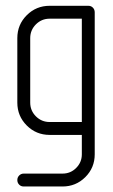

<svg xmlns="http://www.w3.org/2000/svg" viewBox="-20 -475 399 676"><path d="M41 -113.8V-340.8Q41 -388.2 74.2 -421.4Q107.4 -454.6 154.8 -454.6H291Q300.8 -454.6 307.1 -448Q313.5 -441.4 313.5 -431.6V68.4Q313.5 115.7 280.3 148.7Q247.1 181.6 200.2 181.6H63.5Q53.7 181.6 47.4 175Q41 168.5 41 158.9Q41 149.4 47.6 142.8Q54.2 136.2 63.5 136.2H200.2Q228.5 136.2 248.3 116.2Q268.1 96.2 268.1 68.4V0H154.8Q107.4 0 74.2 -33.2Q41 -66.4 41 -113.8ZM86.4 -113.8Q86.4 -85.4 106.4 -65.4Q126.5 -45.4 154.8 -45.4H268.1V-409.2H154.8Q126.5 -409.2 106.4 -389.2Q86.4 -369.1 86.4 -340.8Z"/></svg>

Font: OpenGost Type A TT
Style: Regular
Weight: 400
Version: Version 0.3